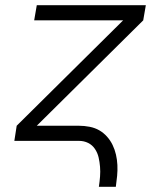

<svg xmlns="http://www.w3.org/2000/svg" viewBox="-20 -540 640 736"><path d="M359 176Q362 156 363.5 137Q365 118 363.5 99.5Q362 81 358 63.5Q354 46 344 31Q334 16 318 8Q302 0 283 0H35L44 -58L452 -462H111L121 -520H539L529 -462L121 -58H282Q303 -58 323.5 -54Q344 -50 360.5 -40.5Q377 -31 390 -16.5Q403 -2 411.5 15.5Q420 33 424.5 52.5Q429 72 430 92.5Q431 113 429 134Q427 155 424 176Z"/></svg>

Font: Iosevka Light Extended
Style: Italic
Weight: 300
Width: 7
Italic angle: -9°
Monospace: yes
Designer: Belleve Invis
Foundry: Belleve Invis
Version: Version 32.5.0; ttfautohint (v1.8.4)